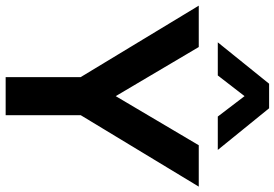

<svg xmlns="http://www.w3.org/2000/svg" viewBox="-172 -826 995 696"><g transform="rotate(90 326.0 -477.5)"><path d="M257 -272 -2 -700H148L326 -399L504 -700H654L395 -272V0H257ZM281 -955H370L521 -769H400L326 -866L251 -769H131Z"/></g></svg>

Font: Stavian Bold
Style: Bold
Weight: 700
Version: Version 1.000; ttfautohint (v1.6)